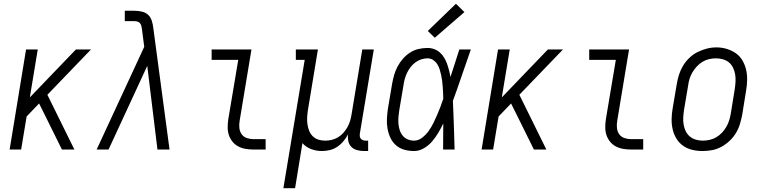

<svg xmlns="http://www.w3.org/2000/svg" viewBox="-20 -792 4040 1017"><path d="M31 0 118 -530H180L138 -276L382 -530H462L231 -290L374 0H308L212 -194L187 -244L121 -175L92 0Z M492 0 744 -544 732 -637Q732 -637 732 -637Q732 -637 732 -637Q731 -646 729 -654Q727 -662 722 -668.5Q717 -675 708.5 -677.5Q700 -680 691 -680H641V-735H691Q712 -735 731.5 -730.5Q751 -726 764.5 -713.5Q778 -701 784 -682Q790 -663 792 -644L878 0H814L760 -443L555 0Z M1322 0Q1301 0 1280.5 -3.5Q1260 -7 1242 -16.5Q1224 -26 1211.5 -41.5Q1199 -57 1192.5 -76Q1186 -95 1186 -116.5Q1186 -138 1189 -159L1242 -475H1101V-530H1312L1249 -150Q1246 -132 1248 -113.5Q1250 -95 1260 -81Q1270 -67 1287 -61Q1304 -55 1322 -55H1387V0Z M1481 205 1594 -475H1547V-530H1664L1611 -209Q1608 -190 1607 -171Q1606 -152 1608.5 -134Q1611 -116 1617.5 -99.5Q1624 -83 1636.5 -70.5Q1649 -58 1666 -52.5Q1683 -47 1702 -47Q1720 -47 1737 -51Q1754 -55 1770 -64.5Q1786 -74 1798.5 -88Q1811 -102 1820 -118Q1829 -134 1834 -150.5Q1839 -167 1842 -185L1899 -530H1960L1886 -84Q1885 -76 1886 -69Q1887 -62 1891.5 -57Q1896 -52 1902.5 -49.5Q1909 -47 1917 -47H1930V8H1907Q1889 8 1871 3Q1853 -2 1841 -14Q1829 -26 1825 -44.5Q1821 -63 1824 -81Q1814 -62 1799.5 -44.5Q1785 -27 1766.5 -14.5Q1748 -2 1726.5 3Q1705 8 1685 8Q1655 8 1627.5 -2.5Q1600 -13 1582 -34L1543 205Z M2173 8Q2147 8 2121.5 1Q2096 -6 2077 -23Q2058 -40 2047.5 -63Q2037 -86 2032.5 -111.5Q2028 -137 2029.5 -164Q2031 -191 2035 -218L2057 -348Q2061 -371 2067.5 -394Q2074 -417 2085.5 -439Q2097 -461 2114 -480.5Q2131 -500 2152 -513.5Q2173 -527 2197 -532.5Q2221 -538 2245 -538Q2263 -538 2280.5 -531.5Q2298 -525 2311 -513Q2324 -501 2333 -486Q2342 -471 2348 -454Q2354 -437 2358.5 -419.5Q2363 -402 2366 -384Q2378 -420 2389.5 -456.5Q2401 -493 2413 -530H2474Q2450 -462 2427 -394Q2404 -326 2379 -258Q2382 -194 2384 -129.5Q2386 -65 2388 0H2327Q2327 -34 2327.5 -68.5Q2328 -103 2328 -138Q2316 -113 2301.5 -88.5Q2287 -64 2268.5 -42.5Q2250 -21 2225 -6.5Q2200 8 2173 8ZM2173 -47Q2196 -47 2216 -62.5Q2236 -78 2250 -97.5Q2264 -117 2274.5 -138Q2285 -159 2294.5 -181Q2304 -203 2312.5 -225Q2321 -247 2328 -269Q2328 -285 2327 -301Q2326 -317 2325 -332.5Q2324 -348 2322 -364Q2320 -380 2316.5 -395.5Q2313 -411 2308.5 -425.5Q2304 -440 2295.5 -453Q2287 -466 2274 -474.5Q2261 -483 2245 -483Q2228 -483 2211 -477.5Q2194 -472 2179.5 -461Q2165 -450 2154 -435.5Q2143 -421 2135.5 -405Q2128 -389 2123.5 -372Q2119 -355 2117 -339L2095 -209Q2092 -191 2090.5 -172.5Q2089 -154 2090.5 -137Q2092 -120 2097 -103.5Q2102 -87 2112.5 -74Q2123 -61 2139 -54Q2155 -47 2173 -47ZM2283 -592 2246 -628 2395 -772 2440 -728Z M2531 0 2618 -530H2680L2638 -276L2882 -530H2962L2731 -290L2874 0H2808L2712 -194L2687 -244L2621 -175L2592 0Z M3322 0Q3301 0 3280.5 -3.5Q3260 -7 3242 -16.5Q3224 -26 3211.5 -41.5Q3199 -57 3192.5 -76Q3186 -95 3186 -116.5Q3186 -138 3189 -159L3242 -475H3101V-530H3312L3249 -150Q3246 -132 3248 -113.5Q3250 -95 3260 -81Q3270 -67 3287 -61Q3304 -55 3322 -55H3387V0Z M3701 8Q3673 8 3646 1.5Q3619 -5 3597.5 -20.5Q3576 -36 3562.5 -58.5Q3549 -81 3543 -107Q3537 -133 3537.5 -161.5Q3538 -190 3543 -218L3565 -348Q3569 -373 3577 -397.5Q3585 -422 3598.5 -444.5Q3612 -467 3632 -486Q3652 -505 3675.5 -516.5Q3699 -528 3724 -534.5Q3749 -541 3775 -541Q3803 -541 3829.5 -533Q3856 -525 3877.5 -510Q3899 -495 3912.5 -472Q3926 -449 3932 -423Q3938 -397 3937.5 -368.5Q3937 -340 3932 -312L3911 -182Q3906 -157 3898.5 -132.5Q3891 -108 3877 -85.5Q3863 -63 3843 -44.5Q3823 -26 3799.5 -13.5Q3776 -1 3750.5 3.5Q3725 8 3701 8ZM3702 -47Q3720 -47 3738.5 -51Q3757 -55 3774 -65Q3791 -75 3804.5 -89.5Q3818 -104 3827.5 -120.5Q3837 -137 3842.5 -155Q3848 -173 3851 -191L3872 -321Q3875 -341 3876 -360.5Q3877 -380 3874 -398Q3871 -416 3863 -433Q3855 -450 3841 -461.5Q3827 -473 3809 -478Q3791 -483 3771 -483Q3753 -483 3734.5 -478.5Q3716 -474 3700 -464Q3684 -454 3670.5 -439.5Q3657 -425 3647.5 -408.5Q3638 -392 3632.5 -374.5Q3627 -357 3625 -339L3603 -209Q3600 -189 3599 -170Q3598 -151 3601 -132.5Q3604 -114 3612 -97.5Q3620 -81 3633.5 -69.5Q3647 -58 3665 -52.5Q3683 -47 3702 -47Z"/></svg>

Font: Iosevka Slab Light Oblique
Style: Regular
Weight: 300
Italic angle: -9°
Monospace: yes
Designer: Belleve Invis
Foundry: Belleve Invis
Version: Version 11.1.1; ttfautohint (v1.8.3)